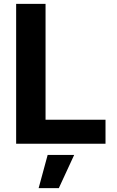

<svg xmlns="http://www.w3.org/2000/svg" viewBox="-20 -748 609 999"><path d="M64 0H529V-125H217V-728H64ZM181 231H286L366 58H228Z"/></svg>

Font: Wafeq
Style: Bold
Weight: 700
Designer: Rasmus Andersson & Azza Alameddine
Foundry: Google & TypeTogether
Version: Version 3.000;FEAKit 1.0